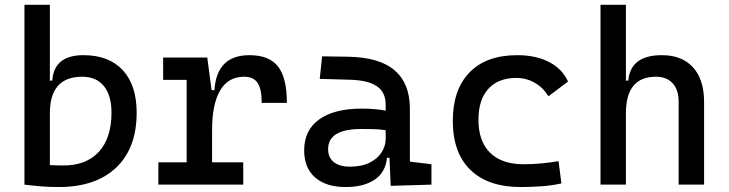

<svg xmlns="http://www.w3.org/2000/svg" viewBox="-20 -752 2970 782"><path d="M218.3 9.8Q183.1 9.8 148.9 7.1Q114.7 4.4 79.6 0V-732.4H183.1V-423.8H192.9Q200.2 -527.3 319.8 -527.3Q423.3 -527.3 480 -466.3Q536.6 -405.3 536.6 -293Q536.6 -148.9 453.4 -69.6Q370.1 9.8 218.3 9.8ZM183.1 -291V-79.6Q196.8 -78.6 210.9 -78.4Q225.1 -78.1 238.8 -78.1Q332 -78.1 383.1 -134.3Q434.1 -190.4 434.1 -293Q434.1 -363.3 403.1 -401.4Q372.1 -439.5 314.9 -439.5Q183.1 -439.5 183.1 -291Z M843.8 -222.7V-90.8H970.7V0H625V-90.8H740.2V-426.8H644.5V-517.6H824.2L841.8 -384.8H853.5Q862.3 -527.3 996.1 -527.3Q1076.2 -527.3 1112.3 -481.4Q1148.4 -435.5 1148.4 -333H1045.9Q1045.9 -389.6 1029.1 -414.6Q1012.2 -439.5 974.6 -439.5Q908.7 -439.5 876.2 -383.1Q843.8 -326.7 843.8 -222.7Z M1571.3 4.9 1566.4 -109.4H1556.2Q1550.3 -49.8 1505.6 -20Q1460.9 9.8 1388.7 9.8Q1307.6 9.8 1263.2 -29.3Q1218.8 -68.4 1218.8 -139.6Q1218.8 -221.7 1280 -265.6Q1341.3 -309.6 1453.1 -309.6Q1508.8 -309.6 1550.8 -301.3V-325.2Q1550.8 -377 1514.4 -401.1Q1478 -425.3 1406.2 -427.2L1282.2 -430.7L1292 -522.5L1396.5 -521Q1524.9 -519 1587.2 -465.6Q1649.4 -412.1 1649.4 -309.6V-93.8L1737.3 -83V0ZM1550.8 -221.7Q1525.9 -225.6 1501.2 -226.1Q1476.6 -226.6 1451.2 -226.6Q1316.4 -226.6 1316.4 -144.5Q1316.4 -110.4 1339.6 -91.8Q1362.8 -73.2 1405.3 -73.2Q1453.6 -73.2 1486.1 -89.8Q1518.6 -106.4 1534.7 -132.3Q1550.8 -158.2 1550.8 -185.5Z M2100.6 9.8Q1968.3 9.8 1896.2 -59.8Q1824.2 -129.4 1824.2 -259.8Q1824.2 -386.7 1892.3 -457Q1960.4 -527.3 2086.9 -527.3Q2162.6 -527.3 2216.6 -499.3Q2270.5 -471.2 2293.5 -419.9L2213.9 -359.9Q2191.9 -395.5 2157.7 -415Q2123.5 -434.6 2083 -434.6Q2009.8 -434.6 1969.2 -390.4Q1928.7 -346.2 1928.7 -264.6Q1928.7 -176.3 1976.3 -129.6Q2023.9 -83 2112.3 -83Q2148.4 -83 2184.6 -86.4Q2220.7 -89.8 2254.9 -95.7L2266.6 -4.9Q2226.6 3.9 2183.8 6.8Q2141.1 9.8 2100.6 9.8Z M2744.1 0V-336.9Q2744.1 -386.2 2719.7 -412.8Q2695.3 -439.5 2651.4 -439.5Q2529.3 -439.5 2529.3 -291V0H2425.8V-732.4H2529.3V-423.8H2539.1Q2547.9 -527.3 2675.8 -527.3Q2757.8 -527.3 2802.7 -477.5Q2847.7 -427.7 2847.7 -336.9V0Z"/></svg>

Font: Cascadia Mono PL
Style: Regular
Weight: 400
Monospace: yes
Designer: Aaron Bell
Foundry: Saja Typeworks
Version: Version 2404.023; ttfautohint (v1.8.4)